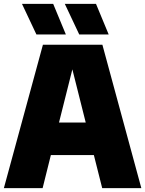

<svg xmlns="http://www.w3.org/2000/svg" viewBox="-21 -971 750 991"><path d="M506.5 0 463.5 -170.5H241.5L199 0H-1L200.5 -740H507.5L708.5 0ZM283.5 -338.5H421.5L352.5 -613ZM167 -793 92.5 -951H253.5L319 -793ZM388 -793 313.5 -951H474.5L540 -793Z"/></svg>

Font: Encode Sans Semi Condensed Black
Style: Regular
Weight: 900
Width: 4
Designer: Multiple Designers
Foundry: Impallari Type
Version: Version 2.000